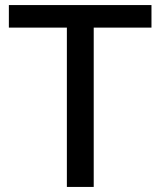

<svg xmlns="http://www.w3.org/2000/svg" viewBox="-20 -738 633 758"><path d="M578 -629H350V0H244V-629H15V-718H578Z"/></svg>

Font: Lato 2
Style: Regular
Weight: 500
Designer: Lukasz Dziedzic with Adam Twardoch and Botio Nikoltchev
Foundry: tyPoland Lukasz Dziedzic
Version: Version 2.015; 2015-08-06; http://www.latofonts.com/